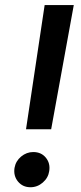

<svg xmlns="http://www.w3.org/2000/svg" viewBox="-20 -748 328 775"><path d="M85 -226.1 160.2 -727.5H277.8L186.5 -226.1ZM103 7.8Q71.8 7.8 52.7 -15.1Q33.7 -38.1 38.6 -70.3Q43.5 -98.1 65.4 -116.2Q87.4 -134.3 114.3 -134.3Q146.5 -134.3 165 -111.6Q183.6 -88.9 178.7 -57.6Q174.8 -30.3 152.8 -11.2Q130.9 7.8 103 7.8Z"/></svg>

Font: Inter 18pt Medium
Style: Italic
Weight: 500
Italic angle: -9.3988°
Designer: Rasmus Andersson
Foundry: rsms
Version: Version 4.001;git-66647c0bb